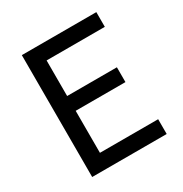

<svg xmlns="http://www.w3.org/2000/svg" viewBox="-159 -799 880 922"><g transform="rotate(-30 281.5 -338.0)"><path d="M88.9 0V-675.8H502V-594.2H179.2V-397H455.1V-314.9H179.2V-82H502V0Z"/></g></svg>

Font: ClearSansRegular
Style: Regular
Weight: 400
Foundry: Intel Corporation
Version: Version 1.00